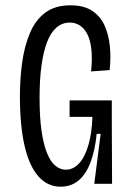

<svg xmlns="http://www.w3.org/2000/svg" viewBox="-20 -692 499 723"><path d="M208 11Q159 11 124.5 -28Q90 -67 72.5 -143Q55 -219 55 -329Q55 -396 63.5 -457Q72 -518 92.5 -567Q113 -616 150 -644Q187 -672 246 -672Q295 -672 326 -652Q357 -632 373 -597.5Q389 -563 393.5 -519.5Q398 -476 393 -428L323 -423Q328 -472 324 -507Q320 -542 308.5 -564Q297 -586 280 -596.5Q263 -607 243 -607Q215 -607 193.5 -589Q172 -571 158 -535.5Q144 -500 136.5 -447Q129 -394 129 -324Q129 -250 136.5 -198.5Q144 -147 157.5 -114.5Q171 -82 189 -67.5Q207 -53 228 -53Q256 -53 278 -77Q300 -101 313 -146Q326 -191 328 -252H242V-314H401V-233L402 0H335L359 -188H344Q338 -126 321 -81Q304 -36 276 -12.5Q248 11 208 11Z"/></svg>

Font: Bricolage Grotesque Condensed Light
Style: Regular
Weight: 300
Width: 3
Designer: Mathieu Triay
Foundry: Atelier Triay
Version: Version 1.000;gftools[0.9.30]